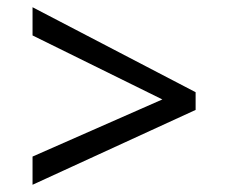

<svg xmlns="http://www.w3.org/2000/svg" viewBox="-20 -588 632 531"><path d="M70 -155 429 -313 70 -490V-568L521 -333V-284L70 -77Z"/></svg>

Font: utamil85
Style: Book
Weight: 400
Designer: Jelle Bosma - Monotype Design Team
Foundry: Monotype Imaging Inc.
Version: Version 2.003